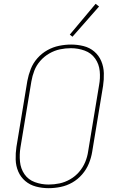

<svg xmlns="http://www.w3.org/2000/svg" viewBox="-20 -976 616 1004"><path d="M234 8Q265 8 297 1.5Q329 -5 358 -21.5Q387 -38 409.5 -64Q432 -90 444.5 -120.5Q457 -151 462 -182L519 -527Q524 -560 523 -593.5Q522 -627 509.5 -656.5Q497 -686 473 -706.5Q449 -727 417 -735Q385 -743 352 -743Q321 -743 289 -736.5Q257 -730 227.5 -713.5Q198 -697 175.5 -671.5Q153 -646 141 -615.5Q129 -585 123 -553L66 -208Q61 -175 62 -141.5Q63 -108 75.5 -79Q88 -50 112 -29.5Q136 -9 168 -0.5Q200 8 234 8ZM234 -11Q197 -11 162.5 -23.5Q128 -36 108 -65Q88 -94 84.5 -131Q81 -168 87 -205L144 -550Q149 -579 159.5 -606.5Q170 -634 190.5 -657.5Q211 -681 238 -696.5Q265 -712 293.5 -718Q322 -724 351 -724Q388 -724 422.5 -711.5Q457 -699 477.5 -670Q498 -641 501.5 -604Q505 -567 498 -530L441 -185Q437 -156 425.5 -128.5Q414 -101 394 -77.5Q374 -54 347 -38.5Q320 -23 291.5 -17Q263 -11 234 -11ZM359 -784 498 -942 480 -956 345 -795Z"/></svg>

Font: Iosevka Sparkle Thin Oblique
Style: Regular
Weight: 100
Italic angle: -9°
Designer: Belleve Invis
Foundry: Belleve Invis
Version: Version 4.5.0; ttfautohint (v1.8.3)